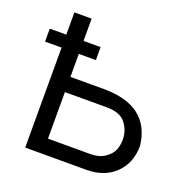

<svg xmlns="http://www.w3.org/2000/svg" viewBox="-129 -851 952 973"><g transform="rotate(20 346.5 -364.5)"><path d="M560 -207Q560 -256 530 -294.5Q500 -333 429 -333H202V-82H429Q478 -82 509 -103.5Q540 -125 550 -151Q560 -177 560 -207ZM653 -208Q653 -114 594 -57Q535 0 438 0H109V-539H20V-609H109V-729H202V-609H294V-539H202V-415H382Q628 -415 653 -208Z"/></g></svg>

Font: ColatingCofangSans
Style: Regular
Weight: 400
Foundry: GNU
Version: Version 412.227;June 27, 2022;FontCreator 11.0.0.2412 32-bit